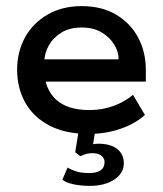

<svg xmlns="http://www.w3.org/2000/svg" viewBox="-20 -428 533 628"><path d="M270 10Q193 10 140.5 -18Q88 -46 62 -93.5Q36 -141 36 -200Q36 -258 61.5 -305Q87 -352 135 -380Q183 -408 247 -408Q313 -408 360 -380Q407 -352 432 -305Q457 -258 457 -199V-161H88V-234H368Q368 -259 353.5 -282.5Q339 -306 312.5 -322Q286 -338 247 -338Q208 -338 181 -321.5Q154 -305 139.5 -279Q125 -253 125 -225V-200Q125 -139 162 -103.5Q199 -68 273 -68Q315 -68 352.5 -82Q390 -96 415 -118L454 -52Q422 -23 373.5 -6.5Q325 10 270 10ZM273 180Q246 180 221.5 175Q197 170 184 160L201 120Q212 127 229 132.5Q246 138 271 138Q322 138 322 102Q322 90 312 81.5Q302 73 282 73Q273 73 264 75Q255 77 243 83L226 70L239 -10H293L282 59L257 52Q268 47 279 44.5Q290 42 301 42Q341 42 363 59Q385 76 385 106Q385 139 353.5 159.5Q322 180 273 180Z"/></svg>

Font: Rokkitt Medium
Style: Regular
Weight: 500
Version: Version 3.103